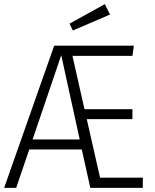

<svg xmlns="http://www.w3.org/2000/svg" viewBox="-21 -905 748 925"><path d="M667 -49V0H414L373 -185H120L57 0H-1L240 -685H624L617 -636H328L386 -379H617V-331H397L461 -49ZM363 -233 274 -639 136 -233ZM509 -835 330 -758 314 -791 484 -885Z"/></svg>

Font: Fira Sans Condensed Light
Style: Regular
Weight: 300
Width: 3
Designer: bBox Type GmbH & Carrois Corporate GbR & Edenspiekermann AG
Foundry: bBox Type GmbH & Carrois Corporate GbR & Edenspiekermann AG
Version: Version 4.301